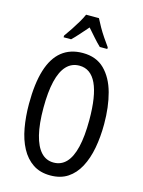

<svg xmlns="http://www.w3.org/2000/svg" viewBox="-138 -1022 827 1112"><g transform="rotate(15 275.0 -466.5)"><path d="M501 -358Q501 -281 488.5 -214Q476 -147 449 -96.5Q422 -46 379.5 -18Q337 10 276 10Q214 10 171 -19Q128 -48 101 -98.5Q74 -149 62 -216Q50 -283 50 -359Q50 -481 75 -562Q100 -643 150.5 -683.5Q201 -724 276 -724Q357 -724 406.5 -675Q456 -626 478.5 -543.5Q501 -461 501 -358ZM137 -358Q137 -262 153 -197.5Q169 -133 199.5 -100Q230 -67 275 -67Q320 -67 350.5 -99Q381 -131 396.5 -196Q412 -261 412 -358Q412 -503 378 -575.5Q344 -648 276 -648Q230 -648 199 -615.5Q168 -583 152.5 -518.5Q137 -454 137 -358ZM313 -943Q324 -921 339 -894.5Q354 -868 372 -841.5Q390 -815 406 -793V-783H361Q340 -803 319 -827Q298 -851 275 -877Q252 -851 229.5 -825.5Q207 -800 189 -783H144V-793Q162 -818 179.5 -844.5Q197 -871 212 -896.5Q227 -922 236 -943Z"/></g></svg>

Font: Noto Sans Arabic ExtraCondensed
Style: Regular
Weight: 400
Width: 2
Designer: Monotype Design Team, Nadine Chahine, Nizar Qandah and Khaled Hosny
Foundry: Monotype Imaging Inc.
Version: Version 2.012